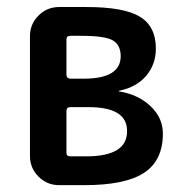

<svg xmlns="http://www.w3.org/2000/svg" viewBox="-20 -540 540 560"><path d="M173.8 -215.8V-94.7Q173.8 -84 184.6 -84H231.4Q351.6 -84 350.6 -158.2Q350.6 -228.5 235.4 -227.5H184.6Q173.8 -227.5 173.8 -215.8ZM173.8 -424.8V-322.3Q173.8 -311.5 184.6 -310.5H223.6Q332 -310.5 332 -376Q332 -408.2 309.6 -421.9Q287.1 -435.5 217.8 -435.5H184.6Q173.8 -435.5 173.8 -424.8ZM152.3 0Q117.2 0 92.3 -24.9Q67.4 -49.8 67.4 -85V-434.6Q67.4 -469.7 92.3 -494.6Q117.2 -519.5 152.3 -519.5H232.4Q341.8 -519.5 388.2 -491.2Q434.6 -462.9 434.6 -398.4Q434.6 -352.5 406.7 -319.3Q378.9 -286.1 328.1 -275.4Q326.2 -275.4 326.2 -274.4L327.1 -273.4Q382.8 -264.6 418.9 -230.5Q455.1 -196.3 455.1 -150.4Q455.1 -72.3 400.4 -36.1Q345.7 0 226.6 0H173.8Z"/></svg>

Font: Rounded-X Mgen+ 2m medium
Style: Regular
Weight: 500
Designer: [Source Han Sans]
Ryoko NISHIZUKA  (kana & ideographs); Paul D. Hunt (Latin, Greek & Cyrillic); Wenlong ZHANG  (bopomofo
Version: Version 1.059.20150602